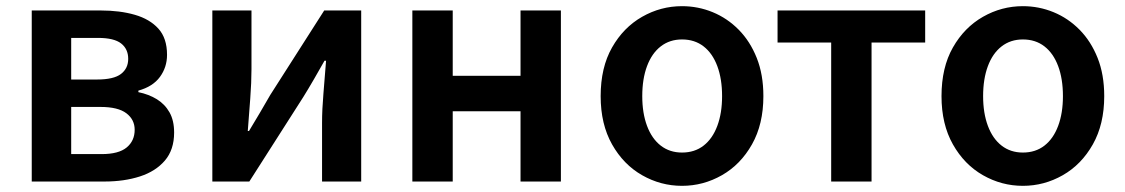

<svg xmlns="http://www.w3.org/2000/svg" viewBox="-20 -589 3649 623"><path d="M83 0V-555H307Q369 -555 417.5 -541Q466 -527 494 -496Q522 -465 522 -411Q522 -371 499 -339.5Q476 -308 429 -295V-290Q463 -283 489 -267Q515 -251 530 -224.5Q545 -198 545 -159Q545 -103 515 -68Q485 -33 434 -16.5Q383 0 319 0ZM211 -331H295Q349 -331 372.5 -349Q396 -367 396 -398Q396 -430 373 -448Q350 -466 298 -466H211ZM211 -89H310Q365 -89 391 -110.5Q417 -132 417 -168Q417 -201 390 -221.5Q363 -242 306 -242H211Z M669 0V-555H796V-364Q796 -322 792 -269Q788 -216 784 -164H788Q803 -189 823 -222.5Q843 -256 857 -281L1032 -555H1152V0H1025V-191Q1025 -233 1029.5 -286Q1034 -339 1038 -392H1033Q1019 -367 999 -332.5Q979 -298 964 -274L789 0Z M1318 0V-555H1449V-343H1669V-555H1800V0H1669V-228H1449V0Z M2193 14Q2124 14 2063.5 -20.5Q2003 -55 1966 -120.5Q1929 -186 1929 -277Q1929 -370 1966 -435Q2003 -500 2063.5 -534.5Q2124 -569 2193 -569Q2245 -569 2292.5 -549.5Q2340 -530 2377 -492.5Q2414 -455 2435.5 -401Q2457 -347 2457 -277Q2457 -186 2420 -120.5Q2383 -55 2322.5 -20.5Q2262 14 2193 14ZM2193 -94Q2234 -94 2263 -116.5Q2292 -139 2307.5 -180.5Q2323 -222 2323 -277Q2323 -333 2307.5 -374.5Q2292 -416 2263 -438.5Q2234 -461 2193 -461Q2153 -461 2124 -438.5Q2095 -416 2079.5 -374.5Q2064 -333 2064 -277Q2064 -222 2079.5 -180.5Q2095 -139 2124 -116.5Q2153 -94 2193 -94Z M2677 0V-451H2503V-555H2982V-451H2808V0Z M3299 14Q3230 14 3169.5 -20.5Q3109 -55 3072 -120.5Q3035 -186 3035 -277Q3035 -370 3072 -435Q3109 -500 3169.5 -534.5Q3230 -569 3299 -569Q3351 -569 3398.5 -549.5Q3446 -530 3483 -492.5Q3520 -455 3541.5 -401Q3563 -347 3563 -277Q3563 -186 3526 -120.5Q3489 -55 3428.5 -20.5Q3368 14 3299 14ZM3299 -94Q3340 -94 3369 -116.5Q3398 -139 3413.5 -180.5Q3429 -222 3429 -277Q3429 -333 3413.5 -374.5Q3398 -416 3369 -438.5Q3340 -461 3299 -461Q3259 -461 3230 -438.5Q3201 -416 3185.5 -374.5Q3170 -333 3170 -277Q3170 -222 3185.5 -180.5Q3201 -139 3230 -116.5Q3259 -94 3299 -94Z"/></svg>

Font: Noto Sans KR SemiBold
Style: Regular
Weight: 600
Designer: Ryoko NISHIZUKA  (kana, bopomofo & ideographs); Paul D. Hunt (Latin, Greek & Cyrillic); Sandoll Communications , Soo-you
Foundry: Adobe
Version: Version 2.004-H2;hotconv 1.0.118;makeotfexe 2.5.65603